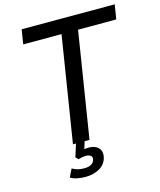

<svg xmlns="http://www.w3.org/2000/svg" viewBox="-130 -798 908 1088"><g transform="rotate(-15 324.0 -254.0)"><path d="M214 0 313 -620H88L102 -705H648L634 -620H410L311 0ZM234 197Q211 197 186.5 192Q162 187 148 177L171 130Q185 138 201.5 143Q218 148 241 148Q266 148 281.5 139.5Q297 131 302 113Q305 98 295.5 90Q286 82 268 82Q259 82 247 84Q235 86 223 90L208 75L238 -20H289L264 58L242 49Q253 45 267.5 43Q282 41 296 41Q318 41 335 49Q352 57 360.5 73.5Q369 90 364 115Q355 155 319.5 176Q284 197 234 197Z"/></g></svg>

Font: Nunito Sans 7pt SemiCondensed Medium
Style: Italic
Weight: 500
Width: 4
Italic angle: -9°
Designer: Vernon Adams
Foundry: Vernon Adams
Version: Version 3.101;gftools[0.9.27]